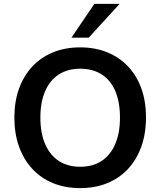

<svg xmlns="http://www.w3.org/2000/svg" viewBox="-20 -959 825 989"><path d="M393 10Q316 10 253.5 -15.5Q191 -41 146.5 -89Q102 -137 78 -204Q54 -271 54 -353Q54 -436 78 -502.5Q102 -569 146.5 -616.5Q191 -664 253.5 -689.5Q316 -715 393 -715Q470 -715 532.5 -689.5Q595 -664 639.5 -617Q684 -570 708 -503.5Q732 -437 732 -354Q732 -271 708 -204Q684 -137 639.5 -89Q595 -41 532.5 -15.5Q470 10 393 10ZM393 -100Q458 -100 503.5 -130Q549 -160 573.5 -217Q598 -274 598 -353Q598 -433 574 -489.5Q550 -546 504 -575.5Q458 -605 393 -605Q329 -605 283 -575.5Q237 -546 212.5 -489.5Q188 -433 188 -353Q188 -274 212.5 -217Q237 -160 283 -130Q329 -100 393 -100ZM348 -765 466 -939H596L437 -765Z"/></svg>

Font: Nunito Sans 12pt ExtraLight 12pt
Style: Bold
Weight: 700
Version: Version 3.101;gftools[0.9.27]